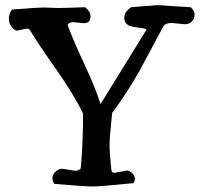

<svg xmlns="http://www.w3.org/2000/svg" viewBox="-20 -711 781 728"><path d="M415 -55.7 460.9 -64.5Q470.7 -64.5 481 -54.7Q491.2 -44.9 491.2 -34.7Q491.2 -24.4 486.3 -16.6Q358.4 -3.9 331.1 -3.9Q303.7 -3.9 186.5 -13.7Q178.7 -23.4 178.7 -36.6Q178.7 -49.8 190.9 -60.5Q203.1 -71.3 215.8 -71.3L264.6 -63.5Q278.3 -63.5 286.1 -72.3Q294.9 -164.1 294.9 -280.3Q258.8 -355.5 190.9 -451.2Q123 -546.9 91.8 -599.6Q85.9 -602.5 80.1 -602.5L44.9 -594.7Q40 -594.7 33.2 -599.6Q13.7 -617.2 13.7 -638.7Q13.7 -660.2 25.4 -674.8Q126 -682.6 144.5 -682.6L199.2 -680.7Q224.6 -680.7 302.7 -683.6Q323.2 -668 323.2 -648.4Q323.2 -623 297.9 -623L257.8 -627Q242.2 -627 236.3 -616.2Q260.7 -550.8 300.8 -465.8Q340.8 -380.9 361.3 -316.4L536.1 -599.6Q524.4 -604.5 504.4 -606.4Q484.4 -608.4 470.7 -613.3Q451.2 -622.1 451.2 -644Q451.2 -666 477.5 -683.6L524.4 -687.5Q544.9 -688.5 552.7 -689.5Q568.4 -691.4 575.7 -691.4Q583 -691.4 592.3 -690.9Q601.6 -690.4 633.3 -688Q665 -685.5 703.1 -683.6Q717.8 -670.9 717.8 -656.2Q717.8 -641.6 710.9 -633.8Q701.2 -619.1 680.7 -619.1L631.8 -624Q614.3 -624 602.5 -616.2Q584 -584 554.7 -527.3L507.8 -440.4Q459 -354.5 405.3 -283.2Q403.3 -257.8 400.4 -232.4L396.5 -191.4Q395.5 -176.8 395.5 -153.8Q395.5 -130.9 402.3 -66.4Q403.3 -55.7 415 -55.7Z"/></svg>

Font: Essays1743
Style: Medium
Weight: 500
Designer: Based on the typeface in a 1743 English translation of the essays of Montaigne.  PostScript/TrueType font designed by Jo
Version: Version 002.100